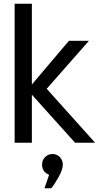

<svg xmlns="http://www.w3.org/2000/svg" viewBox="-20 -770 541 1036"><path d="M59 0V-750H152V-314L352 -550H460L232 -291L493 0H385L152 -259V0ZM245 173Q207 158 207 118Q207 94 223.5 77.5Q240 61 264 61Q287 61 303 78Q319 95 319 118Q319 145 295 187.5Q271 230 256 246H220Z"/></svg>

Font: Oakes Grotesk
Style: Regular
Weight: 400
Designer: Samuel Oakes
Foundry: Samuel Oakes
Version: Version 1.000;PS 001.000;hotconv 1.0.88;makeotf.lib2.5.64775